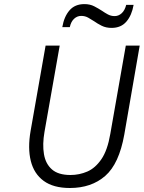

<svg xmlns="http://www.w3.org/2000/svg" viewBox="-20 -928 718 960"><path d="M329.5 12Q247 12 198.5 -23.5Q150 -59 134 -123.2Q118 -187.5 133 -273.5L208 -700H278.5L202.5 -269Q191.5 -206 199.8 -157.2Q208 -108.5 239.8 -80.8Q271.5 -53 332.5 -53Q376.5 -53 416.5 -70.2Q456.5 -87.5 487 -132Q517.5 -176.5 531.5 -258.5L609 -700H678.5L601.5 -255.5Q575.5 -109 506.2 -48.5Q437 12 329.5 12ZM538 -788.5Q510 -788.5 488.5 -799.2Q467 -810 451 -821.5Q436.5 -831 420.8 -839.8Q405 -848.5 386 -848.5Q366 -848.5 350.5 -834.2Q335 -820 329 -792.5H291.5Q300.5 -845 327.5 -876.2Q354.5 -907.5 402 -907.5Q430 -907.5 451.2 -896.5Q472.5 -885.5 490 -874Q503.5 -864.5 519.2 -856Q535 -847.5 553 -847.5Q573 -847.5 588.5 -861.8Q604 -876 611 -903.5H648Q639 -851.5 612 -820Q585 -788.5 538 -788.5Z"/></svg>

Font: Overpass Light
Style: Italic
Weight: 300
Italic angle: -10°
Designer: Delve Withrington, Dave Bailey, Thomas Jockin
Foundry: Delve Fonts LLC
Version: Version 4.000; ttfautohint (v1.8.3)